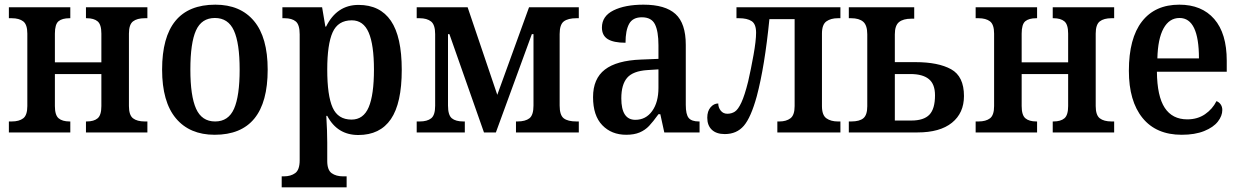

<svg xmlns="http://www.w3.org/2000/svg" viewBox="-20 -567 5313 822"><path d="M18 -47H30Q62 -47 79.5 -60.5Q97 -74 97 -113V-423Q97 -462 79.5 -475.5Q62 -489 30 -489H18V-536H281V-489H278Q246 -489 230.5 -476Q215 -463 215 -423V-300H414V-423Q414 -462 398 -475.5Q382 -489 351 -489H348V-536H611V-489H600Q567 -489 549.5 -475.5Q532 -462 532 -423V-113Q532 -74 549.5 -60.5Q567 -47 600 -47H611V0H348V-47H351Q382 -47 398 -60.5Q414 -74 414 -113V-250H215V-113Q215 -74 231 -60.5Q247 -47 278 -47H281V0H18Z M674 -269Q674 -547 902 -547Q1009 -547 1067.5 -477Q1126 -407 1126 -269Q1126 10 899 10Q792 10 733 -60.5Q674 -131 674 -269ZM1006 -269Q1006 -382 981.5 -436Q957 -490 900 -490Q843 -490 819 -436.5Q795 -383 795 -269Q795 -156 819.5 -101.5Q844 -47 901 -47Q958 -47 982 -101.5Q1006 -156 1006 -269Z M1186 188H1195Q1225 188 1244 174Q1263 160 1263 119V-420Q1263 -461 1246.5 -475Q1230 -489 1198 -489H1189V-536H1359L1373 -453H1376Q1422 -546 1515 -546Q1607 -546 1653.5 -478Q1700 -410 1700 -268Q1700 -125 1653.5 -57Q1607 11 1514 11Q1424 11 1381 -71H1377Q1381 -3 1381 43V122Q1381 161 1400 174.5Q1419 188 1449 188H1464V235H1186ZM1581 -269Q1581 -375 1558.5 -427.5Q1536 -480 1486 -480Q1427 -480 1404 -428.5Q1381 -377 1381 -269Q1381 -158 1404 -106.5Q1427 -55 1485 -55Q1536 -55 1558.5 -108Q1581 -161 1581 -269Z M1764 -47H1777Q1809 -47 1826 -60.5Q1843 -74 1843 -114V-421Q1843 -461 1825.5 -475Q1808 -489 1776 -489H1764V-536H1982L2109 -161L2245 -536H2458V-489H2448Q2412 -489 2394 -475.5Q2376 -462 2376 -421V-115Q2376 -74 2393.5 -60.5Q2411 -47 2448 -47H2458V0H2189V-47H2195Q2229 -47 2246.5 -60.5Q2264 -74 2264 -115V-421H2257L2103 0H2052L1904 -421H1898V-115Q1898 -74 1914.5 -60.5Q1931 -47 1964 -47H1970V0H1764Z M2519 -151Q2519 -230 2569.5 -269Q2620 -308 2724 -312L2799 -315V-373Q2799 -433 2784 -463Q2769 -493 2728 -493Q2689 -493 2673.5 -465Q2658 -437 2658 -384Q2607 -384 2582 -399.5Q2557 -415 2557 -449Q2557 -498 2606.5 -522.5Q2656 -547 2735 -547Q2828 -547 2872 -507Q2916 -467 2916 -375V-118Q2916 -77 2928.5 -62Q2941 -47 2972 -47H2975V0H2824L2807 -78H2799Q2776 -46 2759 -28Q2742 -10 2718.5 0Q2695 10 2661 10Q2598 10 2558.5 -31Q2519 -72 2519 -151ZM2799 -191V-270L2752 -267Q2690 -263 2665 -234Q2640 -205 2640 -146Q2640 -54 2700 -54Q2745 -54 2772 -91.5Q2799 -129 2799 -191Z M3008 -63Q3008 -91 3022 -107.5Q3036 -124 3055 -124Q3055 -107 3065.5 -93.5Q3076 -80 3094 -80Q3112 -80 3126 -89Q3140 -98 3154 -128Q3168 -158 3183 -218Q3195 -270 3206 -331.5Q3217 -393 3217 -427Q3217 -464 3198 -476.5Q3179 -489 3144 -489H3133V-536H3578V-489H3567Q3537 -489 3518 -475.5Q3499 -462 3499 -423V-113Q3499 -74 3518 -60.5Q3537 -47 3567 -47H3578V0H3308V-47H3317Q3346 -47 3364 -60.5Q3382 -74 3382 -113V-485H3274Q3254 -283 3220 -155Q3195 -64 3164.5 -28.5Q3134 7 3083 7Q3047 7 3027.5 -11.5Q3008 -30 3008 -63Z M3614 -47H3624Q3660 -47 3676.5 -61Q3693 -75 3693 -112V-420Q3693 -459 3675.5 -474Q3658 -489 3624 -489H3614V-536H3894V-487H3882Q3847 -487 3829 -472.5Q3811 -458 3811 -420V-301H3899Q3997 -301 4052 -270.5Q4107 -240 4107 -156Q4107 -83 4055.5 -41.5Q4004 0 3908 0H3614ZM3882 -51Q3935 -51 3959 -76Q3983 -101 3983 -159Q3983 -207 3956.5 -228.5Q3930 -250 3878 -250H3811V-51Z M4157 -47H4169Q4201 -47 4218.5 -60.5Q4236 -74 4236 -113V-423Q4236 -462 4218.5 -475.5Q4201 -489 4169 -489H4157V-536H4420V-489H4417Q4385 -489 4369.5 -476Q4354 -463 4354 -423V-300H4553V-423Q4553 -462 4537 -475.5Q4521 -489 4490 -489H4487V-536H4750V-489H4739Q4706 -489 4688.5 -475.5Q4671 -462 4671 -423V-113Q4671 -74 4688.5 -60.5Q4706 -47 4739 -47H4750V0H4487V-47H4490Q4521 -47 4537 -60.5Q4553 -74 4553 -113V-250H4354V-113Q4354 -74 4370 -60.5Q4386 -47 4417 -47H4420V0H4157Z M4813 -264Q4813 -403 4869 -475Q4925 -547 5029 -547Q5125 -547 5178.5 -485.5Q5232 -424 5232 -307V-260H4933Q4934 -155 4966.5 -105.5Q4999 -56 5063 -56Q5107 -56 5139 -78Q5171 -100 5188 -134Q5199 -130 5206 -120Q5213 -110 5213 -96Q5213 -71 5194 -46.5Q5175 -22 5135.5 -6Q5096 10 5039 10Q4930 10 4871.5 -62Q4813 -134 4813 -264ZM5113 -317Q5113 -490 5030 -490Q4986 -490 4961.5 -445.5Q4937 -401 4935 -317Z"/></svg>

Font: Noto Serif NarrowSemiBold
Style: Regular
Weight: 600
Width: 4
Designer: Monotype Design Team
Foundry: Monotype Imaging Inc.
Version: Version 1.001